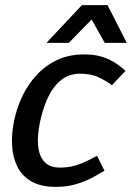

<svg xmlns="http://www.w3.org/2000/svg" viewBox="-20 -720 514 748"><path d="M197 8Q138 8 101 -14Q64 -36 46.5 -73Q29 -110 27 -156Q25 -202 35 -250Q45 -298 66.5 -344Q88 -390 122 -427Q156 -464 202 -486Q248 -508 308 -508Q352 -508 383 -497Q414 -486 435 -471Q456 -456 469 -444L416 -388Q397 -403 366 -418Q335 -433 291 -433Q244 -432 213 -404Q182 -376 164 -334Q146 -292 137 -250Q130 -218 128 -186Q126 -154 133 -127Q140 -100 159.5 -83.5Q179 -67 214 -67Q258 -67 295 -82.5Q332 -98 358 -113L387 -55Q369 -44 341.5 -29Q314 -14 278 -3Q242 8 198 8ZM161 -553 299 -700H399L474 -553H388L337 -644L248 -553Z"/></svg>

Font: Epunda Sans Medium
Style: Italic
Weight: 500
Italic angle: -12.0243°
Designer: Simon Atzbach
Foundry: typofactur
Version: Version 2.204; ttfautohint (v1.8.4.7-5d5b)